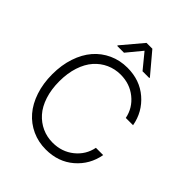

<svg xmlns="http://www.w3.org/2000/svg" viewBox="-257 -1084 1240 1240"><g transform="rotate(45 363.0 -464.5)"><path d="M462.9 -789.6 378.4 -892.6 293.5 -789.6H231.4V-794.9L351.6 -937.5H404.8L524.9 -794.9V-789.6ZM666 -500H599.6Q584.5 -576.2 523.4 -625.5Q462.4 -674.8 378.4 -674.8Q326.7 -674.8 281.2 -654.3Q235.8 -633.8 201.7 -595.2Q167.5 -556.6 147.9 -497.1Q128.4 -437.5 128.4 -363.8Q128.4 -290 147.9 -230.2Q167.5 -170.4 201.7 -132.1Q235.8 -93.8 281 -73.2Q326.2 -52.7 378.4 -52.7Q462.4 -52.7 523.4 -101.8Q584.5 -150.9 599.6 -227.1H666Q647.5 -124 569.6 -57.1Q491.7 9.8 378.4 9.8Q310.1 9.8 252 -16.8Q193.8 -43.5 152.3 -91.6Q110.8 -139.6 87.4 -209.7Q64 -279.8 64 -363.8Q64 -447.8 87.4 -517.8Q110.8 -587.9 152.3 -636Q193.8 -684.1 252 -710.7Q310.1 -737.3 378.4 -737.3Q491.7 -737.3 569.6 -670.2Q647.5 -603 666 -500Z"/></g></svg>

Font: Interop Light
Style: Regular
Weight: 300
Designer: Rasmus Andersson, Google, Jang Haemin
Foundry: jhaemin
Version: Version 1.007